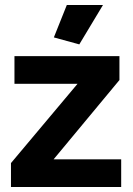

<svg xmlns="http://www.w3.org/2000/svg" viewBox="-20 -750 534 770"><path d="M24 -96 291 -414H38V-525H459V-429L195 -111H466V0H24ZM298 -572 196 -600 248 -730H393Z"/></svg>

Font: Raleway Thin ExtraBold
Style: Regular
Weight: 800
Version: Version 4.026